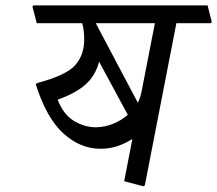

<svg xmlns="http://www.w3.org/2000/svg" viewBox="-20 -669 791 699"><path d="M507.3 5.9 502 9.3 432.1 -9.3 461.9 -163.1Q433.1 -145 405 -136.2Q377 -127.4 345.7 -127.4Q272.5 -127.4 210.9 -183.1Q149.4 -238.8 110.4 -361.3L113.8 -366.2Q220.7 -394.5 253.7 -431.6Q286.6 -468.8 286.6 -525.9Q286.6 -541 284.7 -557.4Q282.7 -573.7 279.3 -584.5H113.8L98.1 -645L102.1 -649.4H735.8L751 -588.9L747.6 -584.5H622.1ZM328.6 -584.5 481.9 -294.9Q486.3 -304.2 490 -314.9Q493.7 -325.7 495.6 -336.9L543.9 -584.5ZM189.9 -306.2Q210.9 -251.5 249.8 -228.5Q288.6 -205.6 328.1 -205.6Q358.9 -205.6 389.6 -217.5Q420.4 -229.5 445.3 -251L340.8 -444.3Q326.7 -391.6 290 -360.1Q253.4 -328.6 189.9 -306.2Z"/></svg>

Font: Sitara
Style: Italic
Weight: 400
Italic angle: -11°
Designer: Neelakash Kshetrimayum
Foundry: Neelakash Kshetrimayum
Version: Version 1.000;PS Version 1.000;PS 1.0;hotconv 1.;hotconv 1.0